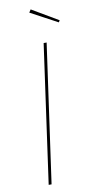

<svg xmlns="http://www.w3.org/2000/svg" viewBox="-95 -891 447 930"><g transform="rotate(-10 128.5 -426.0)"><path d="M127.4 -852.1 256.8 -775.9 251 -766.6 118.2 -837.9ZM175.8 -680.7 80.1 0H65.9L161.1 -680.7Z"/></g></svg>

Font: Fira Sans Compressed Hair
Style: Italic
Weight: 100
Width: 3
Italic angle: -8°
Designer: Carrois Corporate & Edenspiekermann AG
Foundry: Carrois Corporate GbR & Edenspiekermann AG
Version: Version 4.203;PS 004.203;hotconv 1.0.88;makeotf.lib2.5.64775